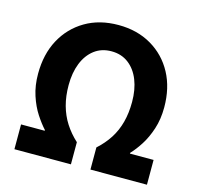

<svg xmlns="http://www.w3.org/2000/svg" viewBox="-109 -872 1025 988"><g transform="rotate(15 404.0 -378.0)"><path d="M51 0V-132H177V-136Q153 -162 127.5 -201Q102 -240 85 -292Q68 -344 68 -407Q68 -511 110 -589Q152 -667 227.5 -711.5Q303 -756 404 -756Q504 -756 580 -711.5Q656 -667 698 -589Q740 -511 740 -407Q740 -344 723 -292Q706 -240 681 -201Q656 -162 631 -136V-132H757V0H456V-118Q495 -153 521 -193.5Q547 -234 560 -283Q573 -332 573 -391Q573 -457 553 -507.5Q533 -558 495 -587Q457 -616 404 -616Q351 -616 313 -587Q275 -558 255 -507.5Q235 -457 235 -391Q235 -332 248.5 -283Q262 -234 288 -193.5Q314 -153 352 -118V0Z"/></g></svg>

Font: Noto Sans KR ExtraBold
Style: Regular
Weight: 800
Designer: Ryoko NISHIZUKA  (kana, bopomofo & ideographs); Paul D. Hunt (Latin, Greek & Cyrillic); Sandoll Communications , Soo-you
Foundry: Adobe
Version: Version 2.004-H2;hotconv 1.0.118;makeotfexe 2.5.65603